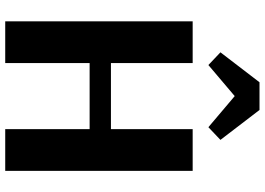

<svg xmlns="http://www.w3.org/2000/svg" viewBox="-156 -834 990 717"><g transform="rotate(90 338.5 -475.0)"><path d="M461.8 0V-700H617.7V0ZM59.2 0V-700H215.1V0ZM199.6 -315.2V-394.8H477.3V-315.2ZM222.4 -758.7 174.9 -803.7 286.7 -949.6H390.2L501.9 -803.7L454.5 -758.7L338.4 -857Z"/></g></svg>

Font: Sutasoma
Style: Regular
Weight: 400
Designer: Izhar Fathurrohim, Akbar Rohmanto, Arusyal Khofiqoini
Foundry: Kiwari Kolektiv
Version: Version 1.102